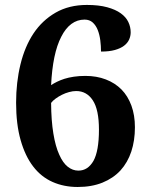

<svg xmlns="http://www.w3.org/2000/svg" viewBox="-20 -744 599 774"><path d="M320.8 -665Q291.5 -665 267.8 -647.5Q244.1 -629.9 227.1 -596.2Q209.5 -562.5 199.2 -513.2Q189 -463.9 186 -400.9Q196.3 -407.7 209.7 -414.3Q223.1 -420.9 239.7 -426.3Q256.3 -431.6 277.8 -434.8Q299.3 -438 324.2 -438Q369.6 -438 406.5 -423.8Q443.4 -409.7 469.7 -383.3Q495.6 -356.9 509.8 -318.1Q523.9 -279.3 523.9 -231Q523.9 -177.2 509.3 -133.1Q494.6 -88.9 465.8 -57.1Q436.5 -25.4 393.1 -7.8Q349.6 9.8 293 9.8Q237.8 9.8 191.9 -10.5Q146 -30.8 113.8 -72.8Q81.5 -114.7 63.2 -179Q44.9 -243.2 44.9 -330.1Q44.9 -412.1 62.5 -484.4Q80.1 -556.6 115.2 -609.4Q150.4 -662.1 204.3 -693.1Q258.3 -724.1 330.1 -724.1Q378.4 -724.1 412.1 -714.8Q445.8 -705.6 466.8 -690.4Q487.8 -675.3 497.3 -655.3Q506.8 -635.3 506.8 -613.8Q506.8 -598.6 500.5 -584.5Q494.1 -570.3 480 -559.6Q465.8 -548.8 443.1 -542.5Q420.4 -536.1 387.2 -536.1Q387.2 -558.6 384.3 -581.5Q381.3 -604.5 374 -623Q366.7 -641.6 353.8 -653.3Q340.8 -665 320.8 -665ZM287.1 -377Q273.4 -377 258.3 -372.8Q243.2 -368.7 229.5 -361.8Q215.8 -355 204.1 -346.4Q192.4 -337.9 186 -329.1Q186.5 -257.8 195.1 -205.8Q203.6 -153.8 218.8 -120.6Q233.4 -87.4 253.2 -71.8Q272.9 -56.2 295.9 -56.2Q315.4 -56.2 330.6 -66.2Q345.7 -76.2 356.9 -95.7Q367.7 -115.2 373.3 -146.7Q378.9 -178.2 378.9 -221.2Q378.9 -301.8 354.2 -339.4Q329.6 -377 287.1 -377Z"/></svg>

Font: Sitara
Style: Bold Italic
Weight: 700
Italic angle: -11°
Designer: Neelakash Kshetrimayum
Foundry: Neelakash Kshetrimayum
Version: Version 1.000;PS Version 1.000;PS 1.0;hotconv 1.;hotconv 1.0